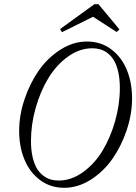

<svg xmlns="http://www.w3.org/2000/svg" viewBox="-20 -872 643 905"><path d="M543 -733.4 529.8 -721.2 418.5 -793 272 -720.2 263.2 -734.9 424.8 -852.1H444.3ZM70.3 -255.4Q70.3 -328.6 95.5 -403.8Q120.6 -479 162.6 -539.3Q204.6 -599.6 264.9 -637.9Q325.2 -676.3 390.1 -676.3Q455.1 -676.3 503.9 -639.9Q552.7 -603.5 577.6 -543.2Q602.5 -482.9 602.5 -407.7Q602.5 -334.5 577.4 -259.3Q552.2 -184.1 510.3 -123.8Q468.3 -63.5 408 -25.1Q347.7 13.2 282.7 13.2Q217.8 13.2 168.9 -23.2Q120.1 -59.6 95.2 -120.1Q70.3 -180.7 70.3 -255.4ZM256.3 -21Q315.9 -21 370.6 -60.1Q425.3 -99.1 462.9 -161.1Q500.5 -223.1 522.7 -301.5Q544.9 -379.9 544.9 -457.5Q544.9 -500.5 537.1 -533.9Q529.3 -567.4 516.8 -587.9Q504.4 -608.4 487.1 -621.6Q469.7 -634.8 452.1 -639.6Q434.6 -644.5 415 -644.5Q355.5 -644.5 300.8 -605.5Q246.1 -566.4 208.3 -504.2Q170.4 -441.9 148.2 -363.5Q126 -285.2 126 -207.5Q126 -164.6 133.8 -131.3Q141.6 -98.1 154.1 -77.6Q166.5 -57.1 184.1 -43.9Q201.7 -30.8 219.2 -25.9Q236.8 -21 256.3 -21Z"/></svg>

Font: Elstob Light
Style: Italic
Weight: 300
Italic angle: -20°
Designer: Peter S. Baker
Version: Version 1.015